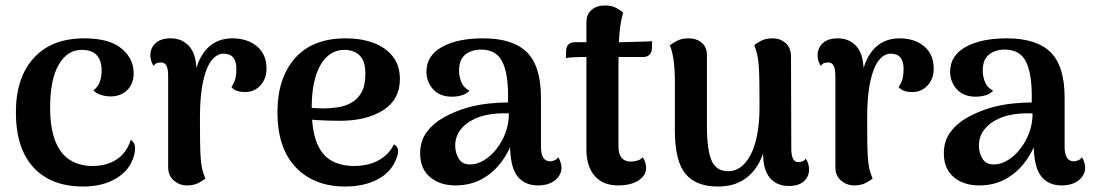

<svg xmlns="http://www.w3.org/2000/svg" viewBox="-20 -667 3989 701"><path d="M284 14Q166 14 102 -56Q38 -126 38 -257Q38 -383 103 -455Q168 -527 288 -527Q379 -527 423.5 -490Q468 -453 468 -400Q468 -361 444.5 -338Q421 -315 384 -315Q366 -315 348.5 -320.5Q331 -326 321 -337Q337 -349 344 -367Q351 -385 351 -410Q351 -437 341.5 -454Q332 -471 316 -478Q300 -485 278 -485Q226 -485 194.5 -431Q163 -377 163 -275Q163 -199 182 -151.5Q201 -104 236 -82.5Q271 -61 318 -61Q354 -61 382.5 -72.5Q411 -84 430 -106Q449 -128 457 -156Q467 -152 471.5 -138.5Q476 -125 469 -98Q454 -45 404 -15.5Q354 14 284 14Z M662 10Q636 10 615 -7.5Q594 -25 594 -57V-387Q594 -416 587.5 -427.5Q581 -439 568 -439Q562 -439 554 -437Q546 -435 541 -426Q529 -444 529 -465Q529 -492 548 -509.5Q567 -527 603 -527Q647 -527 673 -495.5Q699 -464 697 -399V-358L685 -365Q697 -447 733.5 -487Q770 -527 828 -527Q883 -527 918 -498Q953 -469 953 -416Q953 -380 931.5 -356Q910 -332 878 -331Q841 -330 825 -349Q837 -368 840 -382.5Q843 -397 843 -416Q843 -443 831.5 -457Q820 -471 796 -471Q772 -471 752.5 -446.5Q733 -422 721.5 -370Q710 -318 710 -237Q710 -186 710.5 -151Q711 -116 712.5 -92.5Q714 -69 718 -51Q722 -33 730 -15Q722 -8 704.5 1Q687 10 662 10Z M1240 14Q1127 14 1060 -56Q993 -126 993 -257Q993 -382 1057 -454.5Q1121 -527 1242 -527Q1299 -527 1343.5 -510.5Q1388 -494 1414 -461Q1440 -428 1440 -378Q1440 -304 1379.5 -265Q1319 -226 1221 -226Q1180 -226 1137 -228.5Q1094 -231 1046 -243L1049 -281Q1072 -278 1098.5 -275Q1125 -272 1158 -271Q1184 -271 1212 -275Q1240 -279 1263 -292Q1286 -305 1300 -330Q1314 -355 1314 -397Q1314 -433 1303 -451.5Q1292 -470 1274.5 -477.5Q1257 -485 1238 -485Q1182 -485 1150 -429.5Q1118 -374 1118 -272Q1118 -193 1136.5 -146.5Q1155 -100 1190 -80.5Q1225 -61 1272 -61Q1327 -61 1364.5 -83Q1402 -105 1418 -140Q1428 -136 1432.5 -124Q1437 -112 1426 -85Q1407 -37 1357.5 -11.5Q1308 14 1240 14Z M1944 10Q1895 10 1868.5 -24.5Q1842 -59 1842 -144V-200L1864 -194Q1851 -137 1821 -90.5Q1791 -44 1746 -17Q1701 10 1643 10Q1586 10 1550 -20.5Q1514 -51 1514 -107Q1514 -153 1538.5 -185.5Q1563 -218 1602.5 -239.5Q1642 -261 1686 -274Q1726 -285 1765 -289Q1804 -293 1835 -293V-318Q1835 -401 1813 -443.5Q1791 -486 1736 -486Q1715 -486 1696.5 -478.5Q1678 -471 1667 -454.5Q1656 -438 1656 -409Q1656 -389 1664 -368Q1672 -347 1694 -336Q1683 -324 1666 -319Q1649 -314 1630 -314Q1586 -314 1561.5 -341Q1537 -368 1537 -405Q1537 -464 1593.5 -495.5Q1650 -527 1744 -527Q1853 -527 1904 -476Q1955 -425 1955 -311V-131Q1955 -78 1989 -78Q1995 -78 2004 -81.5Q2013 -85 2018 -93Q2024 -84 2027 -73.5Q2030 -63 2030 -55Q2030 -28 2006.5 -9Q1983 10 1944 10ZM1703 -67Q1725 -68 1749 -83Q1773 -98 1793 -123.5Q1813 -149 1825.5 -182Q1838 -215 1838 -253Q1818 -254 1795 -252.5Q1772 -251 1750.5 -246Q1729 -241 1711 -232Q1680 -218 1661 -193Q1642 -168 1642 -135Q1642 -108 1656 -86Q1670 -64 1703 -67Z M2237 10Q2181 10 2151 -25Q2121 -60 2121 -121V-586Q2121 -615 2140 -631Q2159 -647 2189 -647Q2214 -647 2231 -637.5Q2248 -628 2255 -621Q2244 -580 2241 -537Q2238 -494 2238 -426V-131Q2238 -105 2249.5 -91Q2261 -77 2284 -77Q2295 -77 2308 -81Q2321 -85 2326 -93Q2333 -84 2336 -73.5Q2339 -63 2339 -54Q2339 -26 2311 -8Q2283 10 2237 10ZM2046 -455 2047 -484Q2048 -499 2057 -506Q2066 -513 2079 -513H2252Q2256 -513 2271.5 -513.5Q2287 -514 2306.5 -514.5Q2326 -515 2341.5 -515.5Q2357 -516 2361 -517L2360 -488Q2359 -474 2350.5 -466.5Q2342 -459 2330 -459H2106Q2096 -459 2076 -458Q2056 -457 2046 -455Z M2801 -527Q2829 -527 2848.5 -509.5Q2868 -492 2868 -460L2869 -127Q2869 -99 2875.5 -87Q2882 -75 2896 -75Q2901 -75 2909 -77.5Q2917 -80 2922 -88Q2934 -69 2934 -49Q2934 -22 2915 -5Q2896 12 2860 12Q2816 12 2791 -17.5Q2766 -47 2766 -107V-152L2782 -178Q2775 -118 2752.5 -75Q2730 -32 2692.5 -9Q2655 14 2601 14Q2521 14 2482.5 -32.5Q2444 -79 2444 -190V-379Q2444 -403 2440.5 -437.5Q2437 -472 2426 -502Q2438 -511 2454 -519Q2470 -527 2494 -527Q2523 -527 2542 -511Q2561 -495 2561 -466V-208Q2561 -152 2568 -114.5Q2575 -77 2592 -59.5Q2609 -42 2640 -42Q2663 -42 2683 -56Q2703 -70 2719 -99Q2735 -128 2744 -172.5Q2753 -217 2753 -277Q2753 -330 2752.5 -365Q2752 -400 2750.5 -424Q2749 -448 2745 -466Q2741 -484 2734 -502Q2741 -509 2758.5 -518Q2776 -527 2801 -527Z M3098 10Q3072 10 3051 -7.5Q3030 -25 3030 -57V-387Q3030 -416 3023.5 -427.5Q3017 -439 3004 -439Q2998 -439 2990 -437Q2982 -435 2977 -426Q2965 -444 2965 -465Q2965 -492 2984 -509.5Q3003 -527 3039 -527Q3083 -527 3109 -495.5Q3135 -464 3133 -399V-358L3121 -365Q3133 -447 3169.5 -487Q3206 -527 3264 -527Q3319 -527 3354 -498Q3389 -469 3389 -416Q3389 -380 3367.5 -356Q3346 -332 3314 -331Q3277 -330 3261 -349Q3273 -368 3276 -382.5Q3279 -397 3279 -416Q3279 -443 3267.5 -457Q3256 -471 3232 -471Q3208 -471 3188.5 -446.5Q3169 -422 3157.5 -370Q3146 -318 3146 -237Q3146 -186 3146.5 -151Q3147 -116 3148.5 -92.5Q3150 -69 3154 -51Q3158 -33 3166 -15Q3158 -8 3140.5 1Q3123 10 3098 10Z M3856 10Q3807 10 3780.5 -24.5Q3754 -59 3754 -144V-200L3776 -194Q3763 -137 3733 -90.5Q3703 -44 3658 -17Q3613 10 3555 10Q3498 10 3462 -20.5Q3426 -51 3426 -107Q3426 -153 3450.5 -185.5Q3475 -218 3514.5 -239.5Q3554 -261 3598 -274Q3638 -285 3677 -289Q3716 -293 3747 -293V-318Q3747 -401 3725 -443.5Q3703 -486 3648 -486Q3627 -486 3608.5 -478.5Q3590 -471 3579 -454.5Q3568 -438 3568 -409Q3568 -389 3576 -368Q3584 -347 3606 -336Q3595 -324 3578 -319Q3561 -314 3542 -314Q3498 -314 3473.5 -341Q3449 -368 3449 -405Q3449 -464 3505.5 -495.5Q3562 -527 3656 -527Q3765 -527 3816 -476Q3867 -425 3867 -311V-131Q3867 -78 3901 -78Q3907 -78 3916 -81.5Q3925 -85 3930 -93Q3936 -84 3939 -73.5Q3942 -63 3942 -55Q3942 -28 3918.5 -9Q3895 10 3856 10ZM3615 -67Q3637 -68 3661 -83Q3685 -98 3705 -123.5Q3725 -149 3737.5 -182Q3750 -215 3750 -253Q3730 -254 3707 -252.5Q3684 -251 3662.5 -246Q3641 -241 3623 -232Q3592 -218 3573 -193Q3554 -168 3554 -135Q3554 -108 3568 -86Q3582 -64 3615 -67Z"/></svg>

Font: Arima Thin SemiBold
Style: Regular
Weight: 600
Version: Version 1.100